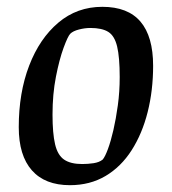

<svg xmlns="http://www.w3.org/2000/svg" viewBox="-20 -533 504 563"><path d="M185 10Q112 10 73.5 -33.5Q35 -77 35 -160Q35 -261 65.5 -340.5Q96 -420 151 -466.5Q206 -513 280 -513Q355 -513 392 -469.5Q429 -426 429 -340Q429 -268 413 -204.5Q397 -141 366 -92.5Q335 -44 289.5 -17Q244 10 185 10ZM221 -52Q238 -52 254.5 -54.5Q271 -57 281 -65Q288 -73 296.5 -96Q305 -119 312.5 -151.5Q320 -184 325.5 -224Q331 -264 331 -307Q331 -365 323.5 -396.5Q316 -428 297.5 -439.5Q279 -451 245 -451Q229 -451 211.5 -446.5Q194 -442 186 -434Q179 -427 166.5 -393Q154 -359 144 -308Q134 -257 134 -197Q134 -142 141.5 -110Q149 -78 168 -65Q187 -52 221 -52Z"/></svg>

Font: Faustina Light Medium
Style: Italic
Weight: 500
Italic angle: -8°
Version: Version 1.200